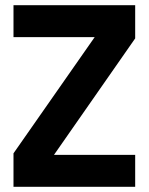

<svg xmlns="http://www.w3.org/2000/svg" viewBox="-20 -720 573 740"><path d="M32 0H501V-123H188L501 -572V-700H32V-577H345L32 -129Z"/></svg>

Font: Vanilla Cream Black
Style: Regular
Weight: 900
Designer: Jeremy Tribby, Jinavaṁso
Foundry: Tribby Type
Version: Version 1.422;Glyphs 3.1.2 (3151)